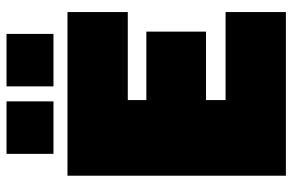

<svg xmlns="http://www.w3.org/2000/svg" viewBox="-174 -723 897 589"><g transform="rotate(-90 274.5 -428.5)"><path d="M30 0V-670H532V-485H262V-428H472V-245H262V-185H532V0ZM304 -713V-857H465V-713ZM97 -713V-857H258V-713Z"/></g></svg>

Font: Titillium Web
Style: Black
Weight: 900
Version: Version 1.001;PS 35.000;hotconv 1.0.70;makeotf.lib2.5.55311